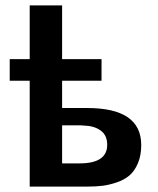

<svg xmlns="http://www.w3.org/2000/svg" viewBox="-20 -691 585 711"><path d="M16 -392V-472H90V-671H210V-472H356V-392H210V-291H303Q503 -291 503 -154Q503 -115 490.5 -86Q478 -57 459 -41Q440 -25 412 -15.5Q384 -6 359 -3Q334 0 303 0H90V-392ZM210 -86H275Q377 -86 377 -155Q377 -190 353 -207.5Q329 -225 291 -226Q282 -227 267 -227H210Z"/></svg>

Font: Coval
Style: ExtraBold
Weight: 800
Foundry: Context Ltd
Version: Version 001.000